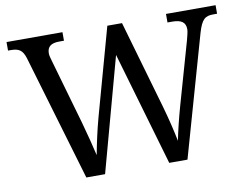

<svg xmlns="http://www.w3.org/2000/svg" viewBox="-77 -823 1201 931"><g transform="rotate(-10 523.5 -357.0)"><path d="M701.2 -273.9 576.2 -707H503.9L384.8 -277.8C367.2 -213.4 354 -150.4 344.2 -98.1C333 -146.5 317.9 -206.5 300.8 -267.1L209 -586.9L203.6 -606.9C202.1 -612.8 201.2 -618.7 201.2 -624C201.2 -657.2 220.7 -671.9 261.2 -671.9H284.2V-713.9H8.8V-671.9H22C62 -671.9 80.1 -660.6 92.8 -619.1L275.9 0H368.2L521 -560.1L684.1 0H773.9L942.9 -594.2C961.9 -659.2 979.5 -671.9 1019 -671.9H1038.1V-713.9H793.9V-671.9H816.9C861.3 -671.9 882.8 -657.7 882.8 -623C882.8 -609.4 876.5 -588.9 872.1 -570.8L784.2 -262.2C766.1 -197.8 753.9 -146.5 744.1 -98.1C734.9 -144.5 720.2 -207.5 701.2 -273.9Z"/></g></svg>

Font: The Erased English
Style: Regular
Weight: 400
Designer: Monotype Design team + ligartures altered by 180 Amsterdam
Foundry: Monotype Imaging Inc.
Version: Version 1.030;Glyphs 3.1.2 (3151)